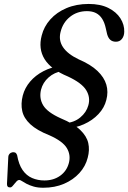

<svg xmlns="http://www.w3.org/2000/svg" viewBox="-20 -732 634 948"><path d="M194 195Q166 195 145.8 189Q125.5 183 111.2 175.5Q97 168 88.5 162.2Q80 156.5 75 156.5Q69 156.5 63.2 162Q57.5 167.5 52 174.8Q46.5 182 41 187.8Q35.5 193.5 30.5 193.5Q21.5 193.5 17.8 189Q14 184.5 14.5 175.5L21 42Q21.5 34 26.5 28Q31.5 22 40.5 20Q49.5 18.5 55.2 21.5Q61 24.5 64.5 34Q72.5 80 91.5 107.5Q110.5 135 138.5 147Q166.5 159 199.5 159Q244.5 159 277 135.8Q309.5 112.5 320 73Q330.5 33.5 310 -0.8Q289.5 -35 224 -64Q162 -88.5 129.8 -118.5Q97.5 -148.5 89.8 -184Q82 -219.5 92.5 -260.5Q102.5 -298.5 128.8 -329.2Q155 -360 193.8 -380.2Q232.5 -400.5 279.5 -407L287 -381Q248.5 -375 220 -349.8Q191.5 -324.5 182.5 -289Q172.5 -246.5 193.2 -212Q214 -177.5 279.5 -148Q343.5 -121.5 375.8 -90.8Q408 -60 415.8 -25.8Q423.5 8.5 413 47Q402.5 89 372 122.5Q341.5 156 296 175.5Q250.5 195 194 195ZM409.5 -677Q361 -677 325.8 -649Q290.5 -621 279 -574Q268.5 -533 291.2 -499Q314 -465 368.5 -439Q428 -413.5 461.2 -381.8Q494.5 -350 505 -314Q515.5 -278 505 -238.5Q495.5 -200 466.2 -168.8Q437 -137.5 393.5 -118.2Q350 -99 298 -96.5L302.5 -124Q346 -127 376.2 -152Q406.5 -177 416 -211.5Q427.5 -250.5 405.8 -286.5Q384 -322.5 315 -354.5Q231.5 -389 200 -440.2Q168.5 -491.5 186 -557Q197 -601 228.5 -636.2Q260 -671.5 308.5 -692Q357 -712.5 418 -712.5Q475.5 -712.5 515 -692.8Q554.5 -673 574.5 -641.5Q594.5 -610 593.5 -575Q593 -553.5 582 -539.8Q571 -526 552.5 -526Q535.5 -526 525 -535Q514.5 -544 509 -563L502.5 -591.5Q496.5 -620 484.5 -639Q472.5 -658 454 -667.5Q435.5 -677 409.5 -677Z"/></svg>

Font: Fraunces
Style: Italic
Weight: 400
Italic angle: -16°
Version: Version 1.000;[b76b70a41]